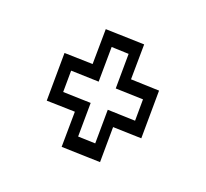

<svg xmlns="http://www.w3.org/2000/svg" viewBox="-78 -563 574 536"><g transform="rotate(-30 209.0 -295.0)"><path d="M243 -139 190.5 -205.5 110 -139 38.5 -229.5 119.5 -296 67 -362 176.5 -452.5 229 -386.5 309.5 -452.5 381 -362 300.5 -296 352.5 -229.5ZM252.5 -190.2 301.5 -230.8 250.8 -295.2 330.2 -360.8 298.8 -401.2 219 -335.5 167.8 -400.5 118.8 -360 170 -295.2 92.8 -231.5 124.5 -191 201.8 -254.8Z"/></g></svg>

Font: Tourney Thin
Style: Italic
Weight: 100
Italic angle: -12°
Designer: Tyler Finck
Foundry: Etcetera Type Co
Version: Version 1.015